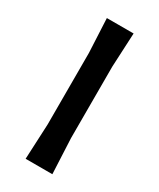

<svg xmlns="http://www.w3.org/2000/svg" viewBox="-159 -655 588 709"><g transform="rotate(30 135.0 -300.0)"><path d="M85 -150V-455L78 -600H192L185 -455V-150L192 0H78Z"/></g></svg>

Font: Farro
Style: Regular
Weight: 400
Designer: Aceler Chua
Foundry: Grayscale Limited
Version: Version 1.101